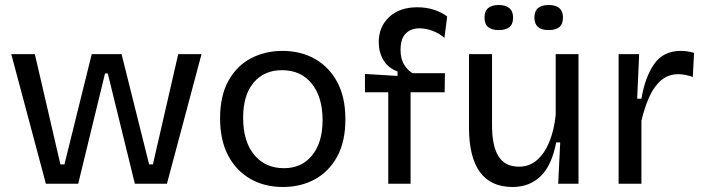

<svg xmlns="http://www.w3.org/2000/svg" viewBox="-20 -733 2808 766"><path d="M163 0 25 -517H119L221 -77H237L346 -517H465L575 -77H590L691 -517H784L646 0H518L410 -440H399L292 0Z M1109 13Q1035 13 978.5 -19.5Q922 -52 890 -113Q858 -174 858 -261Q858 -351 891.5 -411Q925 -471 981.5 -500.5Q1038 -530 1107 -530Q1179 -530 1235.5 -498.5Q1292 -467 1325 -406.5Q1358 -346 1358 -257Q1358 -168 1325 -108Q1292 -48 1236 -17.5Q1180 13 1109 13ZM1113 -62Q1184 -62 1225.5 -113.5Q1267 -165 1267 -254Q1267 -345 1224 -399Q1181 -453 1105 -453Q1034 -453 992 -403.5Q950 -354 950 -263Q950 -169 994 -115.5Q1038 -62 1113 -62Z M1529 0V-365H1436V-438L1566 -430V-448Q1528 -462 1509.5 -493.5Q1491 -525 1491 -565Q1491 -626 1532.5 -665Q1574 -704 1645 -704Q1682 -704 1713 -693.5Q1744 -683 1764 -667L1753 -582Q1734 -599 1707 -609.5Q1680 -620 1653 -620Q1620 -620 1599 -599.5Q1578 -579 1578 -534Q1578 -497 1593 -474Q1608 -451 1626 -441H1755L1754 -365H1618V0Z M2025 13Q1851 13 1851 -226V-517H1943V-234Q1943 -150 1969 -109Q1995 -68 2051 -68Q2092 -68 2122.5 -94.5Q2153 -121 2172 -168Q2191 -215 2197 -275V-517H2288V0H2207L2215 -165H2199Q2181 -72 2136.5 -29.5Q2092 13 2025 13ZM2169 -613Q2112 -613 2112 -663Q2112 -713 2169 -713Q2226 -713 2226 -663Q2226 -636 2211 -624.5Q2196 -613 2169 -613ZM1970 -613Q1943 -613 1928 -624.5Q1913 -636 1913 -663Q1913 -713 1970 -713Q1997 -713 2012 -700.5Q2027 -688 2027 -663Q2027 -636 2012 -624.5Q1997 -613 1970 -613Z M2448 0V-517H2530L2522 -339H2539Q2553 -424 2589.5 -477Q2626 -530 2696 -530Q2707 -530 2719.5 -528.5Q2732 -527 2749 -522L2744 -426Q2712 -437 2686 -437Q2646 -437 2617.5 -412.5Q2589 -388 2570 -345.5Q2551 -303 2539 -251V0Z"/></svg>

Font: Bricolage Grotesque 12pt
Style: Regular
Weight: 400
Designer: Mathieu Triay
Foundry: Atelier Triay
Version: Version 1.001; ttfautohint (v1.8.4.7-5d5b);gftools[0.9.33.de